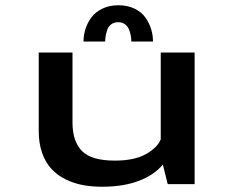

<svg xmlns="http://www.w3.org/2000/svg" viewBox="-20 -701 890 731"><path d="M298 -543Q298 -567.5 305.5 -591Q313 -614.5 328.2 -635Q343.5 -655.5 370 -668.2Q396.5 -681 431 -681Q465.5 -681 492 -668.2Q518.5 -655.5 533.2 -634.8Q548 -614 555.2 -590.8Q562.5 -567.5 562.5 -543H480Q480 -552 478.5 -562Q477 -572 472.5 -585.5Q468 -599 457 -607.8Q446 -616.5 430 -616.5Q414 -616.5 403 -608Q392 -599.5 387.8 -585.8Q383.5 -572 382 -562.2Q380.5 -552.5 380.5 -543ZM368.5 10Q329 10 294.8 3.5Q260.5 -3 229.2 -18.5Q198 -34 175.8 -58Q153.5 -82 140.5 -118.5Q127.5 -155 127.5 -201.5V-501H256V-235Q256 -162.5 292.2 -126Q328.5 -89.5 417 -89.5Q491.5 -89.5 535.5 -114.2Q579.5 -139 592 -170.5V-501H721V0H618.5L600 -74.5Q567 -34.5 508 -12.2Q449 10 368.5 10Z"/></svg>

Font: League Mono Wide Medium
Style: Regular
Weight: 500
Width: 8
Designer: Tyler Finck
Foundry: The League of Moveable Type / Tyler Finck
Version: Version 2.210